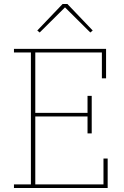

<svg xmlns="http://www.w3.org/2000/svg" viewBox="-20 -943 620 963"><path d="M50 -18H135V-680H50V-698H512V-550H491V-680H157V-377H419V-462H440V-274H419V-359H157V-18H499V-148H520V0H50ZM167 -790 294 -923H318L445 -790L433 -780L306 -906L179 -780Z"/></svg>

Font: IBM Plex Serif Thin
Style: Regular
Weight: 100
Designer: Mike Abbink, Paul van der Laan, Pieter van Rosmalen
Foundry: Bold Monday
Version: Version 3.001